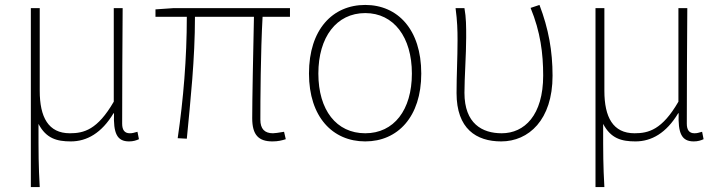

<svg xmlns="http://www.w3.org/2000/svg" viewBox="-20 -560 2920 778"><path d="M105 198H141C136 108 136 67 136 -58C167 1 210 13 267 13C332 13 392 -21 440 -101H442C439 -20 454 13 503 13C520 13 532 9 543 4L537 -26C522 -22 517 -20 506 -20C485 -20 475 -33 475 -59C475 -219 476 -366 477 -527H441V-148C375 -34 320 -20 263 -20C176 -20 141 -85 141 -192V-527H105Z M1084 13C1107 13 1122 9 1138 4L1131 -26C1108 -22 1093 -20 1086 -20C1052 -20 1035 -38 1035 -75C1035 -146 1036 -351 1044 -492H1155V-527H682L610 -522V-492H737C737 -324 723 -157 700 0L737 2C752 -155 770 -320 770 -492H1009C1006 -356 1002 -153 1002 -81C1002 -13 1028 13 1084 13Z M1460 13C1591 13 1687 -86 1687 -262C1687 -441 1591 -540 1460 -540C1328 -540 1232 -441 1232 -262C1232 -86 1328 13 1460 13ZM1460 -20C1343 -20 1270 -114 1270 -262C1270 -409 1343 -507 1460 -507C1576 -507 1649 -409 1649 -262C1649 -114 1576 -20 1460 -20Z M2011 13C2122 13 2219 -74 2219 -253C2219 -353 2203 -443 2166 -540L2130 -528C2170 -431 2181 -343 2181 -254C2181 -93 2105 -20 2013 -20C1934 -20 1862 -59 1862 -184C1862 -245 1869 -338 1869 -409C1869 -453 1869 -488 1862 -527H1826C1833 -474 1834 -439 1834 -396C1834 -324 1830 -255 1830 -183C1830 -38 1910 13 2011 13Z M2393 198H2429C2424 108 2424 67 2424 -58C2455 1 2498 13 2555 13C2620 13 2680 -21 2728 -101H2730C2727 -20 2742 13 2791 13C2808 13 2820 9 2831 4L2825 -26C2810 -22 2805 -20 2794 -20C2773 -20 2763 -33 2763 -59C2763 -219 2764 -366 2765 -527H2729V-148C2663 -34 2608 -20 2551 -20C2464 -20 2429 -85 2429 -192V-527H2393Z"/></svg>

Font: SSpoqa Han Sans Neo Thin
Style: Regular
Weight: 100
Designer: [Spoqa Han Sans Neo] Dong-huui Kim  Younghwa Kang  Yujin Lee  [Noto Sans] Ryoko NISHIZUKA  (kana & ideographs); Paul D. 
Foundry: Spoqa (http://www.spoqa-han-sans.com)
Version: Version 1.000